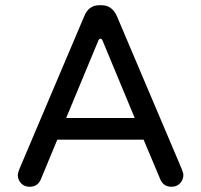

<svg xmlns="http://www.w3.org/2000/svg" viewBox="-20 -737 769 734"><path d="M93 -23Q73 -23 60.5 -36.5Q48 -50 48 -68Q48 -72 49.5 -76.5Q51 -81 53 -88L302 -675Q319 -717 359 -717H369Q408 -717 427 -675L676 -88Q678 -81 679.5 -76.5Q681 -72 681 -68Q681 -50 668.5 -36.5Q656 -23 636 -23Q605 -23 593 -51L529 -203H199L136 -51Q124 -23 93 -23ZM233 -286H495L372 -582Q369 -589 364 -589Q359 -589 356 -582Z"/></svg>

Font: Huninn
Style: Regular
Weight: 400
Designer: justfont
Foundry: justfont
Version: Version 1.003